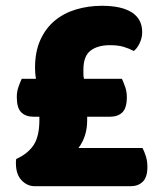

<svg xmlns="http://www.w3.org/2000/svg" viewBox="-20 -643 544 663"><path d="M104 -371Q101 -390 101 -409Q101 -465 119.5 -505.5Q138 -546 169.5 -572Q201 -598 243 -610.5Q285 -623 332 -623Q400 -623 435.5 -600Q471 -577 471 -532Q471 -512 462 -493.5Q453 -475 442 -467Q425 -476 406 -481.5Q387 -487 360 -487Q317 -487 292.5 -468Q268 -449 268 -403Q268 -395 268 -387Q268 -379 270 -371H401Q406 -360 412 -343.5Q418 -327 418 -308Q418 -270 402.5 -255Q387 -240 361 -240H281V-227Q281 -172 251 -132H472Q478 -121 483.5 -104Q489 -87 489 -67Q489 -31 473 -15.5Q457 0 431 0H100Q74 0 54.5 -20.5Q35 -41 35 -79Q35 -84 35 -86.5Q35 -89 36 -94Q76 -112 96 -142Q116 -172 116 -229V-240H95Q69 -240 53.5 -255Q38 -270 38 -308Q38 -327 44 -343.5Q50 -360 55 -371Z"/></svg>

Font: Baloo Paaji
Style: Regular
Weight: 400
Designer: Shuchita Grover and Ek Type
Foundry: Ek Type
Version: Version 1.007;PS 1.000;hotconv 1.0.88;makeotf.lib2.5.647800